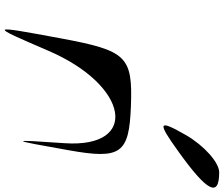

<svg xmlns="http://www.w3.org/2000/svg" viewBox="-90 -886 983 844"><g transform="rotate(90 402.0 -463.5)"><path d="M148 -238C89 80 89 80 203 -185C355 -538 631 -586 609 -256C592 -9 593 -9 640 -274C681 -503 655 -539 447 -547C227 -555 202 -529 148 -238ZM574 -790C503 -666 514 -661 646 -756C823 -883 849 -935 737 -935C694 -935 620 -869 574 -790Z"/></g></svg>

Font: Venom Sans
Style: Obl
Weight: 400
Version: Version 1.001